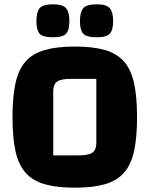

<svg xmlns="http://www.w3.org/2000/svg" viewBox="-20 -856 694 891"><path d="M38 -312Q38 -407 52 -470.5Q66 -534 99 -571Q132 -608 188 -624Q244 -640 327 -640Q411 -640 466.5 -624Q522 -608 555 -571Q588 -534 602 -470.5Q616 -407 616 -312Q616 -217 602 -154Q588 -91 555 -54Q522 -17 466.5 -1Q411 15 327 15Q244 15 188 -1Q132 -17 99 -54Q66 -91 52 -154Q38 -217 38 -312ZM227 -135H346Q392 -135 409.5 -148Q427 -161 427 -193V-490H307Q262 -490 244.5 -477Q227 -464 227 -432ZM429 -683Q381 -683 366 -700Q351 -717 351 -758Q351 -799 366 -817.5Q381 -836 429 -836Q475 -836 490 -817.5Q505 -799 505 -758Q505 -717 490 -700Q475 -683 429 -683ZM226 -683Q178 -683 163.5 -700Q149 -717 149 -758Q149 -799 163.5 -817.5Q178 -836 226 -836Q272 -836 287 -817.5Q302 -799 302 -758Q302 -717 287 -700Q272 -683 226 -683Z"/></svg>

Font: Changa ExtraLight
Style: Bold
Weight: 700
Version: Version 3.002; ttfautohint (v1.8.2)